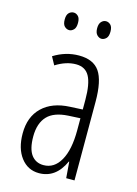

<svg xmlns="http://www.w3.org/2000/svg" viewBox="-112 -780 607 851"><g transform="rotate(15 191.5 -354.0)"><path d="M236.3 -678.2Q236.3 -698.7 246.1 -708.5Q255.4 -717.8 266.6 -717.8Q278.8 -717.8 288.1 -708.5Q297.4 -699.2 297.4 -678.2Q297.4 -656.2 288.1 -647Q278.3 -637.2 266.6 -637.2Q255.9 -637.2 246.1 -647Q236.3 -656.7 236.3 -678.2ZM87.4 -678.2Q87.4 -699.2 96.7 -708.5Q106 -717.8 118.7 -717.8Q129.9 -717.8 139.2 -708.5Q148.4 -699.2 148.4 -678.2Q148.4 -656.2 139.2 -647Q129.4 -637.2 118.7 -637.2Q106.4 -637.2 96.7 -647Q87.4 -656.2 87.4 -678.2ZM163.1 -29.8Q212.4 -29.8 240.2 -79.1Q268.1 -127.9 268.1 -217.8V-272.9L212.9 -270Q147.9 -266.1 118.2 -234.9Q86.9 -202.1 86.9 -141.1Q86.9 -84 107.4 -56.6Q127.9 -29.8 163.1 -29.8ZM275.9 0 270 -74.2H268.1Q230 9.8 152.8 9.8Q101.6 9.8 69.8 -31.7Q38.1 -73.2 38.1 -142.1Q38.1 -218.3 83.5 -262.2Q129.4 -306.6 210.9 -310.1L268.1 -313V-356.9Q268.1 -430.7 249.5 -464.8Q231 -499 188 -499Q142.6 -499 95.2 -469.2L75.2 -505.9Q129.9 -540 190.9 -540Q256.8 -540 285.2 -499Q314 -457.5 314 -360.8V0Z"/></g></svg>

Font: Germano
Style: Regular
Weight: 300
Width: 3
Foundry: Ascender Corporation
Version: Version 1.10; ttfautohint (v1.5)